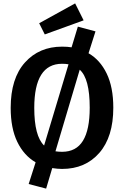

<svg xmlns="http://www.w3.org/2000/svg" viewBox="-20 -981 731 1132"><path d="M252 131 149 104 190 -24Q121 -64 82 -144.5Q43 -225 43 -345Q43 -519 127 -612.5Q211 -706 346 -706Q378 -706 402 -702L439 -824L543 -796L502 -667Q570 -628 609 -547.5Q648 -467 648 -346Q648 -174 565.5 -79.5Q483 15 346 15Q320 15 288 10ZM240 -123 384 -602Q366 -605 346 -605Q182 -605 182 -345Q182 -179 240 -123ZM346 -86Q429 -86 469 -151Q509 -216 509 -346Q509 -518 450 -570L307 -89Q325 -86 346 -86ZM244 -778 211 -844 423 -961 473 -861Z"/></svg>

Font: Trujillo Medium
Style: Regular
Weight: 500
Designer: Fira Sans original fonts by bBox Type GmbH, Carrois Corporate GbR, & Edenspiekermann AG / Changes by Cristiano Sobral
Foundry: Fira Sans original fonts by bBox Type GmbH, Carrois Corporate GbR, & Edenspiekermann AG / Changes by Cristiano Sobral
Version: Version 4.301;October 17, 2021;FontCreator 14.0.0.2814 64-bi